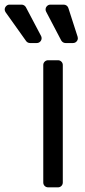

<svg xmlns="http://www.w3.org/2000/svg" viewBox="-109 -804 366 824"><path d="M76.7 -21V-524.9Q76.7 -533.4 82.7 -539.4Q88.8 -545.5 97.7 -545.5H139.9Q148.4 -545.5 154.5 -539.4Q160.5 -533.4 160.5 -524.9V-21Q160.5 -12.1 154.5 -6Q148.4 0 139.9 0H97.7Q88.8 0 82.7 -6Q76.7 -12.1 76.7 -21ZM19.9 -619.3H48.7Q57.5 -619.3 63.6 -625.5Q69.6 -631.7 69.6 -640.3Q69.6 -645.2 67.1 -649.9L2.1 -773.1Q-0.7 -778.1 -5.7 -781.1Q-10.7 -784.1 -16.3 -784.1H-67.8Q-76.7 -784.1 -82.7 -777.7Q-88.8 -771.3 -88.8 -763.1Q-88.8 -757.1 -84.9 -751.4L2.8 -628.2Q5.7 -623.9 10.3 -621.6Q14.9 -619.3 19.9 -619.3ZM153.8 -630.3Q156.6 -625.4 161.6 -622.3Q166.5 -619.3 172.2 -619.3H204.2Q213.1 -619.3 219.1 -625.5Q225.1 -631.7 225.1 -639.9Q225.1 -643.1 224.1 -646.3L184.3 -769.9Q182.2 -776.3 176.7 -780.2Q171.2 -784.1 164.4 -784.1H107.6Q98.7 -784.1 92.7 -777.9Q86.6 -771.7 86.6 -763.1Q86.6 -758.2 89.1 -753.6Z"/></svg>

Font: DeltaSans
Style: Regular
Weight: 400
Designer: Rasmus Andersson
Foundry: rsms
Version: Version 3.012